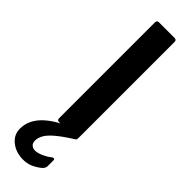

<svg xmlns="http://www.w3.org/2000/svg" viewBox="-343 -670 915 915"><g transform="rotate(45 114.5 -212.5)"><path d="M197 -12Q197 0 183 0H79Q65 0 65 -12V-660Q65 -673 79 -673H183Q197 -673 197 -660ZM83 248Q35 248 1.5 221.5Q-32 195 -32 154Q-32 121 -17.5 93.5Q-3 66 22.5 43.5Q48 21 79 4Q89 -1 100.5 -5.5Q112 -10 126 -10H189Q196 -10 197 -6Q198 -2 191 3Q137 37 108.5 61.5Q80 86 69.5 105.5Q59 125 59 143Q59 162 70.5 170Q82 178 96 177Q112 176 133.5 166.5Q155 157 171 144Q177 139 182.5 139.5Q188 140 188 148V187Q188 203 170 216Q150 231 129.5 239.5Q109 248 83 248Z"/></g></svg>

Font: Glory Thin
Style: Bold
Weight: 700
Version: Version 1.011